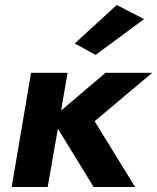

<svg xmlns="http://www.w3.org/2000/svg" viewBox="-20 -753 633 773"><path d="M560 -676 450 -733 281 -578 365 -532ZM105 -460 27 0H172L213 -235L357 0H524L361 -265L593 -460H405L226 -308L252 -460Z"/></svg>

Font: Jost
Style: Bold Italic
Weight: 700
Italic angle: -5°
Version: Version 3.710